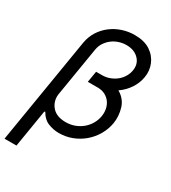

<svg xmlns="http://www.w3.org/2000/svg" viewBox="-225 -850 1040 1167"><g transform="rotate(30 295.0 -266.0)"><path d="M-2.1 204.5 120.7 -541.2Q128.6 -585.9 151.6 -622.2Q174.7 -658.4 208.3 -683.9Q241.8 -709.5 283.4 -723.4Q324.9 -737.2 369.3 -737.2Q437.5 -737.2 479.4 -709.2Q500.7 -695 515.8 -676.7Q530.9 -658.4 539.6 -637.1Q548.3 -615.8 550.8 -592.5Q553.3 -569.2 549 -545.5Q545.8 -525.2 538 -504.8Q530.2 -484.4 517.8 -465Q505.3 -445.7 488.6 -428.1Q471.9 -410.5 450.6 -396Q500.4 -367.5 517 -315.7Q533.7 -260.7 524.9 -208.8Q516.7 -161.9 493.1 -121.8Q469.5 -81.7 434.8 -52.4Q400.2 -23.1 356.9 -6.6Q313.6 9.9 265.6 9.9Q245.4 9.9 226.7 6Q208.1 2.1 190 -5Q153.8 -19.5 130.7 -61.1L125 -58.2L127.8 -76.3L81.7 204.5ZM172.9 -104.4Q204.5 -68.2 268.5 -68.2Q303.3 -68.2 332.7 -79.5Q362.2 -90.9 384.8 -110.3Q407.3 -129.6 421.9 -155.2Q436.4 -180.8 441.1 -208.8Q445.7 -235.4 440.7 -260.5Q435.7 -285.5 421.9 -304.9Q408 -324.2 385.7 -336.1Q363.3 -348 333.1 -348H263.5L275.6 -420.5H275.9L277 -426.1H316.8Q347.3 -426.1 373.2 -436.3Q399.1 -446.4 418.7 -462.9Q438.2 -479.4 450.6 -501.1Q463.1 -522.7 466.6 -545.5Q474.8 -594.5 442.8 -626.8Q410.9 -659.1 356.5 -659.1Q329.5 -659.1 304 -650.6Q278.4 -642 258 -626.4Q237.6 -610.8 223.4 -589.1Q209.2 -567.5 204.5 -541.2L146.7 -190.7Q141.3 -141.3 172.9 -104.4Z"/></g></svg>

Font: Inter P
Style: Italic
Weight: 400
Italic angle: -9.40001°
Designer: Rasmus Andersson
Foundry: rsms
Version: Version 3.018;git-588b23468